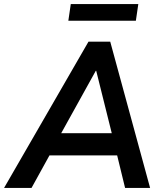

<svg xmlns="http://www.w3.org/2000/svg" viewBox="-51 -924 803 944"><path d="M-31 0 384 -719H491L687 0H564L516 -197L558 -160H157L211 -194L104 0ZM420 -576 236 -244 216 -269H532L505 -243L422 -576ZM285 -822 297 -904H629L617 -822Z"/></svg>

Font: Nunitoga
Style: Bold Italic
Weight: 700
Italic angle: -9°
Designer: Vernon Adams
Foundry: Vernon Adams
Version: Version 1.0